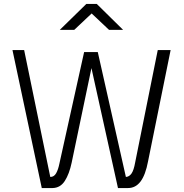

<svg xmlns="http://www.w3.org/2000/svg" viewBox="-20 -950 929 970"><path d="M416 -930H469L602 -799H531L443 -882L355 -799H282ZM102 -697 234 -56Q253 -56 263.5 -74.5Q274 -93 280 -123L405 -687H474L616 -56Q633 -57 644.5 -73.5Q656 -90 663 -130L777 -697H842L728 -135Q715 -66 690 -33Q665 0 627 0H576L442 -606L342 -128Q330 -71 307.5 -36Q285 -1 246 0H191L43 -697Z"/></svg>

Font: Panefresco 250wt
Style: Regular
Weight: 300
Version: Version 1.000